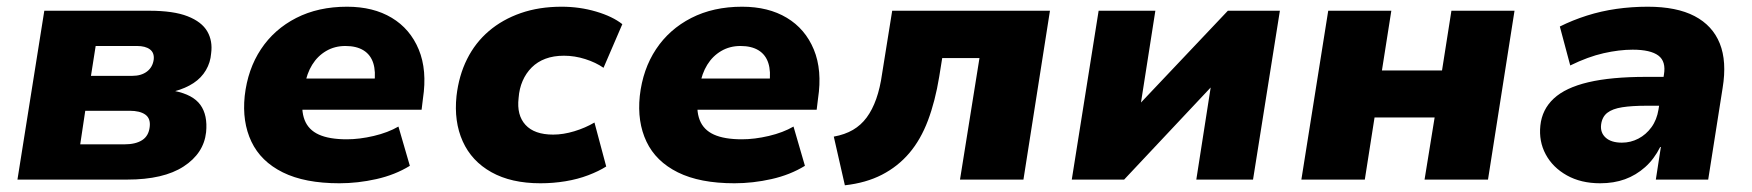

<svg xmlns="http://www.w3.org/2000/svg" viewBox="-20 -535 5220 572"><path d="M32 0 112 -503H425Q497 -503 539 -486.5Q581 -470 597.5 -441.5Q614 -413 609 -376Q607 -349 593.5 -326Q580 -303 556.5 -287.5Q533 -272 500 -263V-264Q555 -253 577 -222.5Q599 -192 594 -141Q587 -78 527 -39Q467 0 359 0ZM219 -105H351Q384 -105 403.5 -117.5Q423 -130 426 -157Q429 -182 413 -193.5Q397 -205 366 -205H234ZM251 -309H374Q401 -309 418 -322Q435 -335 438 -358Q440 -378 426.5 -388Q413 -398 388 -398H265Z M991 11Q888 11 822.5 -21.5Q757 -54 729 -113Q701 -172 709 -249Q718 -329 757.5 -388.5Q797 -448 862.5 -481.5Q928 -515 1014 -515Q1092 -515 1147 -482Q1202 -449 1227.5 -387.5Q1253 -326 1240 -241L1236 -208H854L869 -301H1107L1095 -286Q1100 -322 1092 -347Q1084 -372 1063 -385Q1042 -398 1009 -398Q977 -398 951.5 -383Q926 -368 910 -342Q894 -316 888 -281L883 -252Q876 -207 887.5 -177.5Q899 -148 930 -134Q961 -120 1013 -120Q1051 -120 1093.5 -130Q1136 -140 1167 -158L1201 -41Q1157 -14 1101.5 -1.5Q1046 11 991 11Z M1590 11Q1503 11 1444 -22Q1385 -55 1358.5 -114Q1332 -173 1340 -249Q1347 -310 1371.5 -359Q1396 -408 1436.5 -442.5Q1477 -477 1531.5 -496Q1586 -515 1653 -515Q1707 -515 1756 -500.5Q1805 -486 1834 -463L1778 -333Q1755 -349 1723.5 -359Q1692 -369 1660 -369Q1629 -369 1605 -360Q1581 -351 1564 -334Q1547 -317 1537 -294Q1527 -271 1525 -243Q1519 -192 1545.5 -163Q1572 -134 1628 -134Q1658 -134 1691 -144Q1724 -154 1751 -170L1786 -39Q1764 -25 1732.5 -13Q1701 -1 1664.5 5Q1628 11 1590 11Z M2168 11Q2065 11 1999.5 -21.5Q1934 -54 1906 -113Q1878 -172 1886 -249Q1895 -329 1934.5 -388.5Q1974 -448 2039.5 -481.5Q2105 -515 2191 -515Q2269 -515 2324 -482Q2379 -449 2404.5 -387.5Q2430 -326 2417 -241L2413 -208H2031L2046 -301H2284L2272 -286Q2277 -322 2269 -347Q2261 -372 2240 -385Q2219 -398 2186 -398Q2154 -398 2128.5 -383Q2103 -368 2087 -342Q2071 -316 2065 -281L2060 -252Q2053 -207 2064.5 -177.5Q2076 -148 2107 -134Q2138 -120 2190 -120Q2228 -120 2270.5 -130Q2313 -140 2344 -158L2378 -41Q2334 -14 2278.5 -1.5Q2223 11 2168 11Z M2497 17 2464 -128Q2497 -134 2521 -148Q2545 -162 2562 -185Q2579 -208 2590.5 -240.5Q2602 -273 2608 -316L2638 -503H3108L3029 0H2840L2898 -362H2787L2778 -306Q2766 -233 2744.5 -176Q2723 -119 2689 -79Q2655 -39 2607.5 -14.5Q2560 10 2497 17Z M3173 0 3253 -503H3422L3378 -222H3372L3638 -503H3793L3713 0H3544L3588 -282H3594L3329 0Z M3857 0 3937 -503H4125L4097 -325H4276L4304 -503H4492L4413 0H4224L4254 -185H4075L4046 0Z M4747 11Q4690 11 4648 -12.5Q4606 -36 4585 -75Q4564 -114 4569 -161Q4574 -209 4609 -241.5Q4644 -274 4712 -290Q4780 -306 4884 -306H4956L4943 -220H4885Q4842 -220 4813 -215.5Q4784 -211 4768.5 -199Q4753 -187 4750 -164Q4747 -140 4763.5 -125Q4780 -110 4812 -110Q4838 -110 4861 -122Q4884 -134 4900 -156Q4916 -178 4921 -209L4937 -312Q4944 -352 4920.5 -369.5Q4897 -387 4844 -387Q4804 -387 4757.5 -376.5Q4711 -366 4658 -340L4627 -456Q4665 -475 4707.5 -488.5Q4750 -502 4795.5 -508.5Q4841 -515 4889 -515Q4975 -515 5028.5 -487Q5082 -459 5103.5 -405.5Q5125 -352 5112 -273L5069 0H4913L4928 -97H4926Q4908 -61 4881 -37Q4854 -13 4821 -1Q4788 11 4747 11Z"/></svg>

Font: Nunito Sans 8pt Black
Style: Italic
Weight: 900
Italic angle: -9°
Version: Version 3.101;gftools[0.9.27]